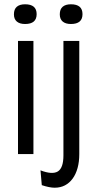

<svg xmlns="http://www.w3.org/2000/svg" viewBox="-20 -719 453 896"><path d="M64 0V-528H136V0ZM97 -607Q72 -607 58.5 -618.5Q45 -630 45 -652Q45 -676 58.5 -687.5Q72 -699 97 -699Q124 -699 137.5 -687.5Q151 -676 151 -653Q151 -630 137.5 -618.5Q124 -607 97 -607ZM235 157Q223 157 208 154Q193 151 175 145L169 76Q224 97 250 81Q276 65 276 6V-528H350V0Q350 36 342 65Q334 94 319 114.5Q304 135 283 146Q262 157 235 157ZM311 -607Q286 -607 272.5 -618.5Q259 -630 259 -652Q259 -676 272.5 -687.5Q286 -699 311 -699Q338 -699 351.5 -687.5Q365 -676 365 -653Q365 -630 351.5 -618.5Q338 -607 311 -607Z"/></svg>

Font: Bricolage Grotesque Condensed Light
Style: Regular
Weight: 300
Width: 3
Designer: Mathieu Triay
Foundry: Atelier Triay
Version: Version 1.000;gftools[0.9.30]